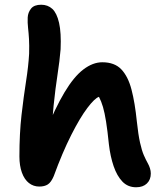

<svg xmlns="http://www.w3.org/2000/svg" viewBox="-20 -780 694 811"><path d="M146 8Q121 8 102 -7Q83 -22 72.5 -51Q62 -80 62 -119Q62 -217 71 -295Q80 -373 90 -436.5Q100 -500 103 -553Q104 -589 102.5 -615Q101 -641 98.5 -662.5Q96 -684 97 -706Q98 -727 111 -743.5Q124 -760 154 -760Q182 -760 201 -742.5Q220 -725 229.5 -683.5Q239 -642 236 -572Q232 -523 223 -465Q214 -407 206.5 -334.5Q199 -262 200 -171L170 -218Q213 -324 252.5 -390Q292 -456 332 -486.5Q372 -517 412 -517Q464 -517 492.5 -487Q521 -457 535.5 -401.5Q550 -346 558 -267Q564 -211 571.5 -177.5Q579 -144 587.5 -124.5Q596 -105 605 -89Q610 -80 613.5 -69Q617 -58 617 -47Q617 -21 600.5 -5Q584 11 555 11Q520 11 497 -13Q474 -37 460 -78Q446 -119 440 -170Q434 -229 428 -266.5Q422 -304 415 -328Q408 -352 398 -371Q380 -365 349 -324Q318 -283 281 -210Q244 -137 207 -36Q196 -10 182 -1Q168 8 146 8Z"/></svg>

Font: Shantell Sans SemiBold
Style: Regular
Weight: 600
Designer: Stephen Nixon, Anya Danilova, Shantell Martin
Foundry: Arrow Type
Version: Version 1.011;[c5ecc13dd]